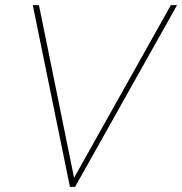

<svg xmlns="http://www.w3.org/2000/svg" viewBox="-20 -724 706 744"><path d="M251 0 107 -704H131L267 -35L642 -704H666L271 0Z"/></svg>

Font: Poppins Variable
Style: Italic
Weight: 100
Italic angle: -10°
Designer: Jonny Pinhorn
Foundry: Indian Type Foundry
Version: Version 6.000